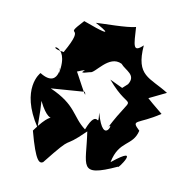

<svg xmlns="http://www.w3.org/2000/svg" viewBox="-105 -717 892 914"><g transform="rotate(-15 341.0 -259.5)"><path d="M79 -262 95 -302C98 -133 187 -271 19 -176C-8 -25 9 -17 27 -18C219 -114 116 -51 268 -105C222 52 165 94 367 95C351 111 513 21 337 65C404 -26 458 20 508 -44C482 -110 508 -75 631 -94C543 -272 566 -285 542 -182L682 -184C623 -276 559 -299 634 -431C572 -410 589 -443 621 -525C576 -533 480 -579 441 -594C441 -594 542 -462 390 -616C258 -562 411 -608 257 -499C164 -558 307 -539 209 -407C243 -488 197 -320 125 -431C124 -431 14 -385 44 -184ZM482 -262 438 -315C490 -123 550 -239 366 -96C416 -132 318 -8 346 -177C316 -90 353 -207 260 -117C220 -191 248 -240 153 -348L306 -290C301 -230 296 -397 294 -393C390 -389 261 -387 354 -374C374 -361 463 -431 509 -374C519 -338 563 -304 514 -272Z"/></g></svg>

Font: Asimov Silicon
Style: Regular
Weight: 400
Designer: Google
Version: Version 2.000980; 2014